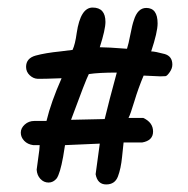

<svg xmlns="http://www.w3.org/2000/svg" viewBox="-20 -484 497 508"><path d="M436 -313Q436 -303 429 -293Q422 -283 418 -282.5Q414 -282 404 -282L360 -284Q346 -251 335.5 -216Q325 -181 320 -172H359Q385 -160 385 -136Q385 -112 356 -107H307Q306 -100 303 -69Q300 -38 292 -17Q284 4 261 4Q238 4 233 -23L244 -104L152 -100L147 -69Q139 -25 130 -12Q121 -1 108.5 -1Q96 -1 87 -10.5Q78 -20 77 -35L84 -87Q85 -99 85 -100H68Q53 -102 44 -111.5Q35 -121 35 -133Q35 -145 45.5 -154.5Q56 -164 71 -164H103Q115 -214 143 -277Q91 -275 79.5 -275.5Q68 -276 58.5 -285Q49 -294 49 -307Q49 -330 74.5 -337Q100 -344 140 -348L172 -352Q179 -367 183 -397Q193 -464 225 -464Q259 -464 259 -426Q259 -406 244 -359Q264 -359 316 -355Q320 -367 325 -393Q330 -419 334 -430Q344 -463 367 -463Q397 -463 397 -422Q397 -399 380 -348Q390 -348 416 -341Q436 -335 436 -313ZM215 -288Q207 -273 168 -167Q179 -167 257 -169Q268 -215 289 -292Q242 -292 215 -288Z"/></svg>

Font: Patrick Hand SC
Style: Regular
Weight: 400
Designer: Patrick Wagesreiter
Foundry: Patrick Wagesreiter
Version: Version 1.003;PS 001.003;hotconv 1.0.70;makeotf.lib2.5.58329